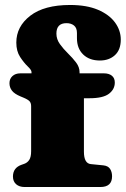

<svg xmlns="http://www.w3.org/2000/svg" viewBox="-20 -751 507 771"><path d="M317 -142Q317 -94.5 345 -92L395 -87Q414 -85 422 -72.8Q430 -60.5 430 -43Q430 0 383 0H79Q57.5 0 44.8 -11.2Q32 -22.5 32 -42Q32 -77.5 67 -89.5L77 -93Q90 -97.5 97.5 -109Q105 -120.5 105 -144V-324.5Q105 -337 99 -344Q93 -351 74 -359L62 -364Q38 -374 28 -387Q18 -400 18 -417Q18 -434.5 30 -445.5Q42 -456.5 62 -456.5H106.5V-462Q106.5 -470 91.2 -484.5Q76 -499 60.8 -522.2Q45.5 -545.5 45.5 -580Q45.5 -644.5 101.5 -687.8Q157.5 -731 261.5 -731Q328 -731 373.2 -711.8Q418.5 -692.5 441.8 -660.8Q465 -629 465 -592Q465 -551 441.5 -529.5Q418 -508 381 -508Q339 -508 314 -532.2Q289 -556.5 289 -597.5V-618.5Q289 -639 277.2 -648.5Q265.5 -658 247 -658Q206.5 -658 206.5 -616Q206.5 -593.5 220.5 -574Q234.5 -554.5 253 -536.5Q271.5 -518.5 285.5 -500Q299.5 -481.5 299.5 -461V-456.5H397Q417.5 -456.5 429.2 -447Q441 -437.5 441 -419.5Q441 -392.5 417.5 -374.5Q394 -356.5 339 -356.5H317Z"/></svg>

Font: Fraunces 9pt SuperSoft Black
Style: Regular
Weight: 900
Version: Version 1.000;[b76b70a41]